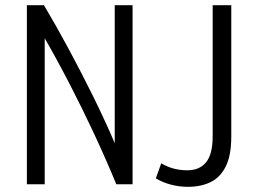

<svg xmlns="http://www.w3.org/2000/svg" viewBox="-20 -713 993 743"><path d="M84 0V-693H150Q197 -614 245.5 -524Q294 -434 340 -341Q386 -248 424 -159V-693H493V0H430Q391 -95 345.5 -192.5Q300 -290 251 -385Q202 -480 153 -565V0ZM707 10Q674 10 641.5 1.5Q609 -7 583 -23L604 -81Q649 -54 705 -54Q752 -54 777.5 -85Q803 -116 803 -186V-693H875V-185Q875 -111 853.5 -68.5Q832 -26 794.5 -8Q757 10 707 10Z"/></svg>

Font: Ubuntu Sans Condensed
Style: Regular
Weight: 400
Width: 3
Designer: Dalton Maag Ltd
Foundry: Dalton Maag Ltd
Version: Version 1.006; ttfautohint (v1.8.4.7-5d5b)